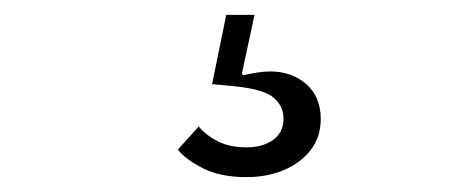

<svg xmlns="http://www.w3.org/2000/svg" viewBox="-20 -33 640 258"><path d="M311 205Q276 205 252.5 193Q229 181 219 168L247 137Q257 149 273 157Q289 165 311 165Q333 165 347 155Q361 145 361 126Q361 110 348 98.5Q335 87 296 83L265 80L284 -13H322L305 66L307 68Q316 66 325.5 64.5Q335 63 343 63Q372 63 391.5 80Q411 97 411 127Q411 151 397.5 168.5Q384 186 361.5 195.5Q339 205 311 205Z"/></svg>

Font: IBM Plex Sans Light
Style: Regular
Weight: 300
Designer: Mike Abbink, Paul van der Laan, Pieter van Rosmalen
Foundry: Bold Monday
Version: Version 3.201